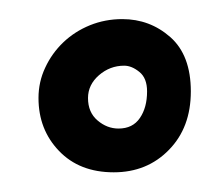

<svg xmlns="http://www.w3.org/2000/svg" viewBox="-20 -710 226 197"><path d="M105.5 -690.4Q133.8 -690.4 154.8 -671.9Q175.8 -653.3 175.8 -616.2Q175.8 -579.1 153.3 -556.2Q130.9 -533.2 96.7 -533.2Q61.5 -533.2 40.5 -555.2Q19.5 -577.1 19.5 -609.4Q19.5 -626 26.4 -640.6Q33.2 -655.3 44.9 -666.5Q56.6 -677.7 72.3 -684.1Q87.9 -690.4 105.5 -690.4ZM101.6 -578.1Q116.2 -578.1 123.5 -588.9Q130.9 -599.6 130.9 -616.2Q130.9 -629.9 123 -636.2Q115.2 -642.6 107.4 -642.6Q92.8 -642.6 81.5 -632.8Q70.3 -623 70.3 -609.4Q70.3 -594.7 80.1 -586.4Q89.8 -578.1 101.6 -578.1Z"/></svg>

Font: Rancho
Style: Regular
Weight: 400
Designer: Font Diner, Inc
Foundry: Font Diner, Inc
Version: Version 1.000